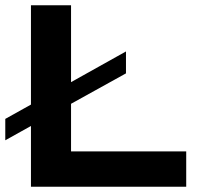

<svg xmlns="http://www.w3.org/2000/svg" viewBox="-20 -707 755 727"><path d="M97.2 0V-230L0 -175.8V-256.8L97.2 -311V-687H249V-396L457 -512.2V-429.2L249 -314V-133.8H685.1V0Z"/></svg>

Font: Archivo Expanded SemiBold
Style: Regular
Weight: 600
Width: 7
Designer: Hector Gatti
Foundry: Omnibus-Type
Version: Version 2.001